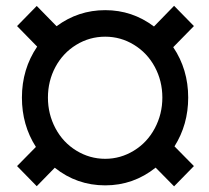

<svg xmlns="http://www.w3.org/2000/svg" viewBox="-20 -638 732 671"><path d="M523.9 -52.2Q446.3 9.8 347.7 9.8Q248.5 9.8 171.4 -51.8L108.4 12.7L39.6 -57.6L105.5 -124.5Q56.6 -200.7 56.6 -296.9Q56.6 -396.5 109.9 -475.1L39.6 -546.9L108.4 -617.2L177.7 -546.4Q253.4 -602.5 347.7 -602.5Q442.4 -602.5 518.1 -545.4L588.4 -617.7L657.7 -546.9L585.4 -473.1Q637.7 -395.5 637.7 -296.9Q637.7 -202.6 589.8 -126.5L657.7 -57.6L588.4 13.2ZM147.5 -296.9Q147.5 -239.3 173.8 -189.7Q200.2 -140.1 246.8 -111.6Q293.5 -83 347.7 -83Q401.4 -83 448 -111.6Q494.6 -140.1 521 -189.7Q547.4 -239.3 547.4 -296.9Q547.4 -355 521 -404.1Q494.6 -453.1 448.2 -481.4Q401.9 -509.8 347.7 -509.8Q293 -509.8 246.6 -481.4Q200.2 -453.1 173.8 -404.1Q147.5 -355 147.5 -296.9Z"/></svg>

Font: TypoPRO Roboto
Style: Bold
Weight: 700
Designer: Google
Version: Version 2.136; 2016